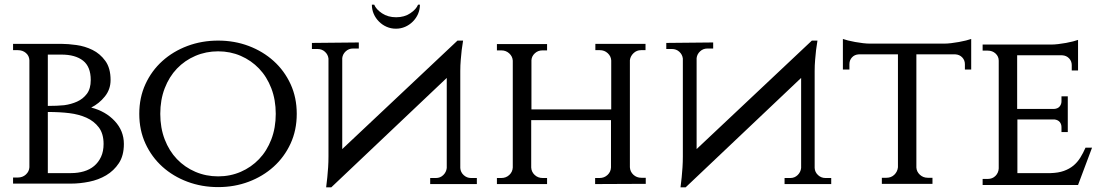

<svg xmlns="http://www.w3.org/2000/svg" viewBox="-20 -788 4744 823"><path d="M244 -600Q271 -600 307.5 -595Q344 -590 376.5 -574Q409 -558 431.5 -527Q454 -496 454 -445Q454 -405 429.5 -374.5Q405 -344 371 -327Q433 -311 472 -269Q511 -227 511 -171Q511 -121 489.5 -88.5Q468 -56 435 -36.5Q402 -17 362 -9Q322 -1 285 -1H36V-27H56Q77 -27 91 -40Q105 -53 106 -71V-530Q105 -549 91 -561Q77 -573 56 -573H36V-600ZM285 -46Q314 -46 339.5 -53.5Q365 -61 383.5 -76.5Q402 -92 413 -115.5Q424 -139 424 -171Q424 -215 403.5 -242Q383 -269 350.5 -283.5Q318 -298 277.5 -303Q237 -308 185 -308V-46ZM255 -337Q285 -341 310.5 -352.5Q336 -364 352.5 -386Q369 -408 369 -445Q369 -502 336 -528Q303 -554 243 -554H185V-334Q225 -334 255 -337Z M915 -614Q985 -614 1046 -591Q1107 -568 1153 -526.5Q1199 -485 1225.5 -427.5Q1252 -370 1252 -300Q1252 -230 1225.5 -172.5Q1199 -115 1153 -73.5Q1107 -32 1046 -9Q985 14 915 14Q845 14 783.5 -9Q722 -32 676 -73.5Q630 -115 603.5 -172.5Q577 -230 577 -300Q577 -370 603.5 -427.5Q630 -485 676 -526.5Q722 -568 783.5 -591Q845 -614 915 -614ZM915 -32Q967 -32 1012 -51.5Q1057 -71 1090.5 -106Q1124 -141 1143 -190.5Q1162 -240 1162 -300Q1162 -360 1143 -409.5Q1124 -459 1090.5 -494Q1057 -529 1012 -548.5Q967 -568 915 -568Q863 -568 817.5 -548.5Q772 -529 738.5 -494Q705 -459 686 -409.5Q667 -360 667 -300Q667 -240 686 -190.5Q705 -141 738.5 -106Q772 -71 817.5 -51.5Q863 -32 915 -32Z M1518 -606V-580H1493Q1475 -580 1462 -568Q1449 -556 1447 -539V-149L1941 -614H1965Q1962 -594 1959 -573Q1957 -555 1955 -531.5Q1953 -508 1953 -484V-68Q1954 -50 1967.5 -37.5Q1981 -25 1999 -25H2024V1H1824V-25H1849Q1867 -25 1880 -37.5Q1893 -50 1895 -68V-454L1400 15H1378Q1381 -6 1383 -28Q1385 -47 1386.5 -70.5Q1388 -94 1388 -117V-537Q1386 -554 1373 -566Q1360 -578 1341 -578H1317V-604ZM1780 -768Q1780 -747 1772 -728.5Q1764 -710 1749.5 -695.5Q1735 -681 1716.5 -673Q1698 -665 1677 -665Q1656 -665 1637.5 -673Q1619 -681 1604.5 -695.5Q1590 -710 1582 -728.5Q1574 -747 1574 -768H1584Q1592 -748 1617.5 -731Q1643 -714 1678 -714Q1713 -714 1738.5 -731Q1764 -748 1772 -768Z M2531 1V-25H2550Q2570 -25 2584 -38Q2598 -51 2599 -70V-273H2257V-70Q2258 -51 2272 -38Q2286 -25 2306 -25H2325V1H2110V-25H2129Q2149 -25 2163 -38Q2177 -51 2178 -70V-528Q2177 -546 2163 -559Q2149 -572 2129 -572H2110V-599H2325V-572H2305Q2286 -572 2272.5 -559.5Q2259 -547 2258 -530V-319H2600V-529Q2599 -547 2585 -560Q2571 -573 2551 -573H2532V-600H2747V-573H2728Q2709 -573 2695.5 -560Q2682 -547 2680 -530V-71Q2681 -52 2695 -39Q2709 -26 2729 -26H2748V0Z M3037 -606V-580H3012Q2994 -580 2981 -568Q2968 -556 2966 -539V-149L3460 -614H3484Q3481 -594 3478 -573Q3476 -555 3474 -531.5Q3472 -508 3472 -484V-68Q3473 -50 3486.5 -37.5Q3500 -25 3518 -25H3543V1H3343V-25H3368Q3386 -25 3399 -37.5Q3412 -50 3414 -68V-454L2919 15H2897Q2900 -6 2902 -28Q2904 -47 2905.5 -70.5Q2907 -94 2907 -117V-537Q2905 -554 2892 -566Q2879 -578 2860 -578H2836V-604Z M4026 -601Q4040 -601 4057 -603Q4074 -605 4090.5 -608Q4107 -611 4121 -614.5Q4135 -618 4143 -621V-490H4116V-513Q4116 -530 4104.5 -542Q4093 -554 4075 -555H3908V-70Q3909 -52 3923 -39Q3937 -26 3957 -26H3977V0H3760V-26H3780Q3800 -26 3813.5 -39Q3827 -52 3829 -71V-555H3661Q3643 -554 3632 -542Q3621 -530 3621 -513V-490H3593V-621Q3601 -618 3615 -614.5Q3629 -611 3645.5 -608Q3662 -605 3679 -603Q3696 -601 3710 -601Z M4601 5H4192V-21H4214Q4234 -21 4247 -34Q4260 -47 4261 -66V-528Q4261 -546 4247.5 -558.5Q4234 -571 4214 -571H4192V-597H4485Q4499 -597 4516 -599Q4533 -601 4549.5 -604Q4566 -607 4579.5 -610.5Q4593 -614 4601 -617V-486H4574V-509Q4574 -526 4562.5 -538Q4551 -550 4533 -551H4340V-321H4498Q4514 -322 4522 -331.5Q4530 -341 4530 -354V-375H4557V-222H4530V-243Q4530 -256 4522.5 -265Q4515 -274 4500 -276H4341V-46H4484Q4517 -47 4540.5 -55.5Q4564 -64 4581 -78Q4598 -92 4610.5 -112Q4623 -132 4633 -155H4661Z"/></svg>

Font: Constantine
Style: Regular
Weight: 400
Designer: Dukom Design
Version: Version 1.001;PS 001.001;hotconv 1.0.56;makeotf.lib2.0.21325